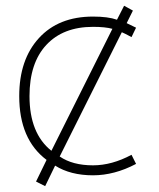

<svg xmlns="http://www.w3.org/2000/svg" viewBox="-20 -591 546 658"><path d="M156.2 -74.2 365.2 -492.2Q340.8 -499 298.8 -499Q196.3 -499 138.7 -437Q81.1 -375 81.1 -261.7Q81.1 -133.8 156.2 -74.2ZM430.7 -60.5 446.3 -29.3Q372.1 9.8 298.8 9.8Q221.7 9.8 168.9 -23.4L134.8 46.9L103.5 31.2L139.6 -43Q45.9 -113.3 45.9 -261.7Q45.9 -386.7 113.3 -460.4Q180.7 -534.2 298.8 -534.2Q350.6 -534.2 380.9 -523.4L405.3 -571.3L435.5 -554.7L414.1 -511.7L446.3 -496.1L430.7 -463.9Q405.3 -477.5 397.5 -480.5L184.6 -54.7Q228.5 -24.4 298.8 -24.4Q363.3 -24.4 430.7 -60.5Z"/></svg>

Font: Gen Shin Gothic ExtraLight
Style: Regular
Weight: 100
Designer: [Source Han Sans]
Ryoko NISHIZUKA  (kana & ideographs); Paul D. Hunt (Latin, Greek & Cyrillic); Wenlong ZHANG  (bopomofo
Version: Version 1.002.20150607